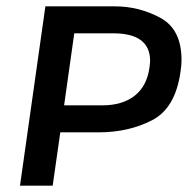

<svg xmlns="http://www.w3.org/2000/svg" viewBox="-20 -585 601 605"><path d="M552 -396Q552 -380 549 -360Q533 -244 459 -206Q385 -168 291 -168H170L146 0H43L123 -565H342Q418 -565 485 -529Q552 -493 552 -396ZM453 -393Q453 -480 337 -480H214L182 -253H301Q366 -253 404.5 -283.5Q443 -314 451 -372Q453 -388 453 -393Z"/></svg>

Font: Neutral Grotesk
Style: Italic
Weight: 400
Italic angle: -8°
Designer: Nawras Khrais
Foundry: Nawras Khrais
Version: Version 1.000